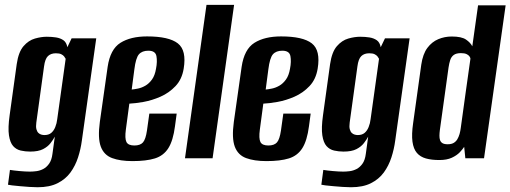

<svg xmlns="http://www.w3.org/2000/svg" viewBox="-20 -652 2103 791"><path d="M135 119.4Q120.6 119.4 100.9 118.1Q81.2 116.7 62.2 115Q43.2 113.4 29.5 111.7Q15.9 110 12.9 109L21 48Q34.8 50.4 60.1 52.7Q85.4 55 103.4 55Q115.4 55 129.7 53.2Q144.1 51.4 158 44.3Q171.8 37.2 182.3 22.4Q192.9 7.6 196.1 -18.2L205.8 -89Q199.2 -76.6 188 -62.1Q176.8 -47.6 157.4 -37.6Q137.9 -27.5 104.4 -27.5Q84.3 -27.5 65.7 -31.7Q47 -35.9 34.2 -50.2Q21.5 -64.4 16.9 -94.5Q12.3 -124.7 19.7 -177.2L48.9 -387.8Q56.2 -438.1 77 -461.9Q97.7 -485.7 123.9 -493.2Q150 -500.6 172.5 -500.6Q193.5 -500.6 211 -497.8Q228.6 -495 241.2 -486.3Q253.8 -477.5 257.5 -457.5L275 -494H376.5L317.3 -73.5Q312.7 -38 301.6 -3.7Q290.5 30.7 270.3 58.5Q250 86.3 217.1 102.8Q184.3 119.4 135 119.4ZM163 -95.6Q180.4 -95.6 190.9 -104.3Q201.4 -113 207.6 -128.3Q213.8 -143.5 215.8 -161.2L250.5 -409.8Q248.1 -414.6 244.1 -419.7Q240 -424.8 232.2 -428.7Q224.5 -432.5 210 -432.5Q189.6 -432.5 177.5 -420.9Q165.5 -409.3 161.5 -378.6L129.6 -147Q127.3 -130 130 -119.7Q132.8 -109.4 138.3 -104.3Q143.7 -99.2 150.4 -97.4Q157 -95.6 163 -95.6Z M525.7 11.7Q475.2 11.7 441.7 -0.8Q408.2 -13.3 395.2 -48.1Q382.3 -83 391.3 -149.6L423.5 -376.8Q434.2 -449.2 476.2 -475.6Q518.2 -502 586 -502Q675.7 -502 712.5 -473.4Q749.3 -444.8 736.7 -369Q729.5 -325 703 -297.2Q676.6 -269.3 641.4 -253.8Q606.1 -238.3 571.3 -232.1Q536.5 -226 512.8 -225L498.5 -118Q493.6 -81.5 500.9 -67Q508.2 -52.6 533.5 -52.6Q557.7 -52.6 569 -65.3Q580.2 -78.1 585.5 -114.5L595.2 -183.9H707.9L700.9 -131.9Q693.2 -72.7 673.6 -41.7Q654 -10.6 618.3 0.6Q582.6 11.7 525.7 11.7ZM522.6 -283.1Q533.6 -284.1 548.7 -287.2Q563.8 -290.3 578.9 -299Q594 -307.7 606.1 -324.4Q618.2 -341.1 622.8 -369Q628.6 -398.4 624.5 -420.7Q620.4 -443.1 591.1 -443.1Q565.5 -443.1 552.4 -428.3Q539.4 -413.5 533.5 -366Z M742.1 0 830.7 -631.9H944.4L855.8 0Z M1077.7 11.7Q1027.2 11.7 993.7 -0.8Q960.2 -13.3 947.2 -48.1Q934.3 -83 943.3 -149.6L975.5 -376.8Q986.2 -449.2 1028.2 -475.6Q1070.2 -502 1138 -502Q1227.7 -502 1264.5 -473.4Q1301.3 -444.8 1288.7 -369Q1281.5 -325 1255 -297.2Q1228.6 -269.3 1193.4 -253.8Q1158.1 -238.3 1123.3 -232.1Q1088.5 -226 1064.8 -225L1050.5 -118Q1045.6 -81.5 1052.9 -67Q1060.2 -52.6 1085.5 -52.6Q1109.7 -52.6 1121 -65.3Q1132.2 -78.1 1137.5 -114.5L1147.2 -183.9H1259.9L1252.9 -131.9Q1245.2 -72.7 1225.6 -41.7Q1206 -10.6 1170.3 0.6Q1134.6 11.7 1077.7 11.7ZM1074.6 -283.1Q1085.6 -284.1 1100.7 -287.2Q1115.8 -290.3 1130.9 -299Q1146 -307.7 1158.1 -324.4Q1170.2 -341.1 1174.8 -369Q1180.6 -398.4 1176.5 -420.7Q1172.4 -443.1 1143.1 -443.1Q1117.5 -443.1 1104.4 -428.3Q1091.4 -413.5 1085.5 -366Z M1426 119.4Q1411.6 119.4 1391.9 118.1Q1372.2 116.7 1353.2 115Q1334.2 113.4 1320.5 111.7Q1306.9 110 1303.9 109L1312 48Q1325.8 50.4 1351.1 52.7Q1376.4 55 1394.4 55Q1406.4 55 1420.7 53.2Q1435.1 51.4 1449 44.3Q1462.8 37.2 1473.3 22.4Q1483.9 7.6 1487.1 -18.2L1496.8 -89Q1490.2 -76.6 1479 -62.1Q1467.8 -47.6 1448.4 -37.6Q1428.9 -27.5 1395.4 -27.5Q1375.3 -27.5 1356.7 -31.7Q1338 -35.9 1325.2 -50.2Q1312.5 -64.4 1307.9 -94.5Q1303.3 -124.7 1310.7 -177.2L1339.9 -387.8Q1347.2 -438.1 1368 -461.9Q1388.7 -485.7 1414.9 -493.2Q1441 -500.6 1463.5 -500.6Q1484.5 -500.6 1502 -497.8Q1519.6 -495 1532.2 -486.3Q1544.8 -477.5 1548.5 -457.5L1566 -494H1667.5L1608.3 -73.5Q1603.7 -38 1592.6 -3.7Q1581.5 30.7 1561.3 58.5Q1541 86.3 1508.1 102.8Q1475.3 119.4 1426 119.4ZM1454 -95.6Q1471.4 -95.6 1481.9 -104.3Q1492.4 -113 1498.6 -128.3Q1504.8 -143.5 1506.8 -161.2L1541.5 -409.8Q1539.1 -414.6 1535.1 -419.7Q1531 -424.8 1523.2 -428.7Q1515.5 -432.5 1501 -432.5Q1480.6 -432.5 1468.5 -420.9Q1456.5 -409.3 1452.5 -378.6L1420.6 -147Q1418.3 -130 1421 -119.7Q1423.8 -109.4 1429.3 -104.3Q1434.7 -99.2 1441.4 -97.4Q1448 -95.6 1454 -95.6Z M1790.2 7.3Q1758 7.3 1734.7 0.8Q1711.3 -5.8 1697.4 -22.1Q1683.4 -38.4 1679.3 -68.2Q1675.2 -98 1682 -144.8L1715.6 -385.9Q1722 -429.5 1740.6 -454.6Q1759.3 -479.6 1785.6 -490.6Q1811.9 -501.6 1841 -501.6Q1881.3 -501.6 1899.7 -489.1Q1918.1 -476.5 1925.8 -461.3L1949.5 -630H2063.1L1974.1 0H1897.1L1892.3 -47Q1886.3 -37.5 1874.2 -24.6Q1862 -11.8 1841.4 -2.2Q1820.8 7.3 1790.2 7.3ZM1824.5 -57.7Q1839.7 -57.7 1849 -63.2Q1858.4 -68.7 1864.1 -78.2Q1869.8 -87.8 1873.3 -100Q1876.7 -112.1 1878.4 -125.9Q1888 -197.4 1898.1 -268.5Q1908.1 -339.6 1918.1 -410.4Q1917.8 -414.5 1913.9 -420Q1910 -425.5 1901.7 -429.3Q1893.4 -433.1 1878.9 -433.1Q1859.5 -433.1 1849.3 -425.5Q1839.1 -418 1834.8 -404.6Q1830.5 -391.3 1827.9 -373.9L1792.2 -116.7Q1790.5 -103.5 1790.4 -93Q1790.3 -82.4 1793 -74.4Q1795.8 -66.5 1803.1 -62.1Q1810.4 -57.7 1824.5 -57.7Z"/></svg>

Font: Alumni Sans Thin
Style: Italic
Weight: 100
Italic angle: -8°
Designer: Robert E. Leuschke
Foundry: Robert E. Leuschke
Version: Version 1.016